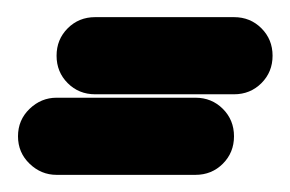

<svg xmlns="http://www.w3.org/2000/svg" viewBox="-20 -236 338 224"><path d="M46 -32Q28 -32 14.5 -45Q1 -58 1 -77Q1 -96 14.5 -109Q28 -122 46 -122Q87 -122 127.5 -122Q168 -122 208 -122Q208 -122 208 -122Q208 -122 208 -122Q227 -122 240 -109Q253 -96 253 -77Q253 -58 240 -45Q227 -32 208 -32Q168 -32 127.5 -32Q87 -32 46 -32Q46 -32 46 -32Q46 -32 46 -32ZM91 -126Q72 -126 59 -139Q46 -152 46 -171Q46 -190 59 -203Q72 -216 91 -216Q132 -216 172.5 -216Q213 -216 253 -216Q253 -216 253 -216Q253 -216 253 -216Q272 -216 285 -203Q298 -190 298 -171Q298 -152 285 -139Q272 -126 253 -126Q213 -126 172.5 -126Q132 -126 91 -126Q91 -126 91 -126Q91 -126 91 -126Z"/></svg>

Font: FRB American Cursive Black
Style: Bold Italic
Weight: 900
Italic angle: -25°
Version: Version 2.0;Modular Font Editor K font №1